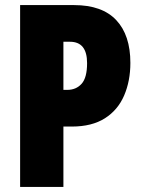

<svg xmlns="http://www.w3.org/2000/svg" viewBox="-20 -734 560 754"><path d="M59 0V-714H271Q381 -714 436.5 -655Q492 -596 492 -487Q492 -416 467.5 -359Q443 -302 392 -269.5Q341 -237 262 -237H229V0ZM229 -381H244Q279 -381 300.5 -405Q322 -429 322 -486Q322 -570 255 -570H229Z"/></svg>

Font: Noto Sans ExtraCondensed Black
Style: Regular
Weight: 900
Width: 2
Designer: Monotype Design Team
Foundry: Monotype Imaging Inc.
Version: Version 2.013; ttfautohint (v1.8.4.7-5d5b)